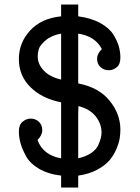

<svg xmlns="http://www.w3.org/2000/svg" viewBox="-20 -770 615 845"><path d="M63 -191.9Q63 -220.7 79.6 -234.4Q96.2 -248 115.2 -248Q136.2 -248 151.1 -234.1Q166 -220.2 166 -196.8Q166 -174.8 145 -153.8Q169.9 -86.9 249 -73.2V-319.8Q165 -335.9 114 -386.5Q63 -437 63 -509.8Q63 -581.5 112.1 -635.3Q161.1 -689 249 -698.2V-750H324.2V-698.2Q382.3 -690.4 422.1 -668.2Q461.9 -646 479.5 -616.9Q497.1 -587.9 503.4 -564Q509.8 -540 509.8 -516.1Q509.8 -487.3 493.9 -474.1Q478 -460.9 459 -460.9Q437 -460.9 422.1 -474.9Q407.2 -488.8 407.2 -512.2Q407.2 -533.2 428.2 -554.2Q399.4 -610.4 324.2 -622.1V-402.8Q414.1 -385.7 461.9 -327.4Q509.8 -269 509.8 -199.2Q509.8 -181.2 506.8 -161.6Q503.9 -142.1 492.4 -114.5Q481 -86.9 461.9 -64.5Q442.9 -42 407.5 -22.9Q372.1 -3.9 324.2 2.9V55.2H249V2.9Q190.9 -3.9 150.9 -27.8Q110.8 -51.8 93.5 -84.5Q76.2 -117.2 69.6 -142.6Q63 -168 63 -191.9ZM146 -521Q146 -487.8 172.6 -459.5Q199.2 -431.2 249 -419.9V-622.1Q206.1 -614.3 180.9 -592.5Q155.8 -570.8 150.9 -554.4Q146 -538.1 146 -521ZM324.2 -73.2Q358.4 -81.1 381.1 -96.4Q403.8 -111.8 412.4 -131.3Q420.9 -150.9 423.8 -162.8Q426.8 -174.8 426.8 -187Q426.8 -225.1 401.4 -257.6Q376 -290 325.2 -303.2L324.2 -268.1Z"/></svg>

Font: CMU Concrete
Style: Bold
Weight: 700
Version: Version 0.7.0